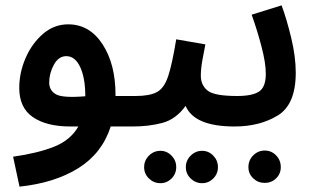

<svg xmlns="http://www.w3.org/2000/svg" viewBox="-20 -468 1176 718"><path d="M477 5Q544 5 544 -54Q544 -109 487 -109H412Q412 -110 412 -113Q412 -228 363.5 -302.5Q315 -377 235 -377Q182 -377 140.5 -341Q99 -305 75.5 -250.5Q52 -196 52 -139Q52 -65 103 -30Q154 5 243 5H273Q244 56 182.5 80.5Q121 105 29 118L53 230Q185 216 273.5 160.5Q362 105 394 5ZM164 -159Q164 -194 181.5 -226Q199 -258 228 -258Q261 -258 280 -217Q299 -176 299 -108Q214 -101 189 -115.5Q164 -130 164 -159Z M924 -54Q924 -77 910.5 -93Q897 -109 867 -109Q781 -109 756 -129.5Q731 -150 731 -185Q731 -211 737 -244Q743 -277 748 -302L639 -321Q624 -229 609 -183.5Q594 -138 566.5 -123.5Q539 -109 487 -109L477 5Q537 5 587.5 -8.5Q638 -22 674 -72Q707 5 857 5Q924 5 924 -54ZM736 217Q760 217 777.5 199.5Q795 182 795 157Q795 132 777.5 114Q760 96 736 96Q711 96 693 114Q675 132 675 157Q675 182 693 199.5Q711 217 736 217ZM580 217Q604 217 621.5 199.5Q639 182 639 157Q639 132 621.5 114Q604 96 580 96Q555 96 537 114Q519 132 519 157Q519 182 537 199.5Q555 217 580 217Z M857 5Q951 5 1018.5 -36Q1086 -77 1086 -196Q1086 -256 1069 -326.5Q1052 -397 1033 -448L921 -413Q941 -358 957.5 -295.5Q974 -233 974 -192Q974 -142 948.5 -125.5Q923 -109 867 -109ZM970 216Q995 216 1012.5 199Q1030 182 1030 157Q1030 131 1012.5 113Q995 95 970 95Q945 95 927 113Q909 131 909 157Q909 182 927 199Q945 216 970 216Z"/></svg>

Font: Noto Sans Arabic UI SemiCondensed Semi
Style: Regular
Weight: 600
Width: 4
Designer: Nadine Chahine - Monotype Design Team
Foundry: Monotype Imaging Inc.
Version: Version 1.900